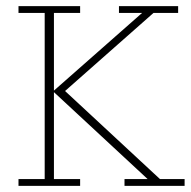

<svg xmlns="http://www.w3.org/2000/svg" viewBox="-20 -603 619 623"><path d="M40 0V-22H125V-561H40V-583H240V-561H155V-309L441 -561H366V-583H558V-561H478L179 -297L180 -318L499 -22H579V0H384V-22H459L155 -304V-22H240V0Z"/></svg>

Font: Rokkitt Thin
Style: Regular
Weight: 250
Version: Version 3.103